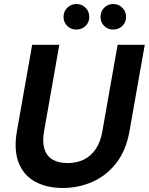

<svg xmlns="http://www.w3.org/2000/svg" viewBox="-20 -923 740 955"><path d="M292 12Q213 12 155.5 -19Q98 -50 73 -113Q48 -176 64 -270L140 -700H275L199 -269Q190 -217 201 -182Q212 -147 241 -129.5Q270 -112 316 -112Q362 -112 397.5 -129.5Q433 -147 456.5 -182Q480 -217 489 -269L565 -700H700L624 -270Q607 -174 558 -111.5Q509 -49 439.5 -18.5Q370 12 292 12ZM360 -776Q333 -776 314.5 -794Q296 -812 296 -839Q296 -866 314.5 -884.5Q333 -903 360 -903Q387 -903 405.5 -884.5Q424 -866 424 -839Q424 -812 405.5 -794Q387 -776 360 -776ZM543 -776Q516 -776 498 -794Q480 -812 480 -839Q480 -866 498 -884.5Q516 -903 543 -903Q570 -903 588.5 -884.5Q607 -866 607 -839Q607 -812 588.5 -794Q570 -776 543 -776Z"/></svg>

Font: DM Sans 10pt
Style: Bold Italic
Weight: 700
Italic angle: -10°
Version: Version 4.004;gftools[0.9.30]